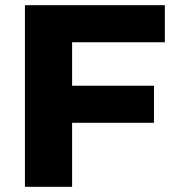

<svg xmlns="http://www.w3.org/2000/svg" viewBox="-20 -720 680 740"><path d="M76.1 -700H615.3V-557.1H257.9V0H76.1ZM244.6 -389.6H573.4V-246.7H244.6Z"/></svg>

Font: iiserrat Thin
Style: Regular
Weight: 100
Designer: Akira Ohta
Foundry: Akira Ohta
Version: Version 1.200;Glyphs 3.3.1 (3343)